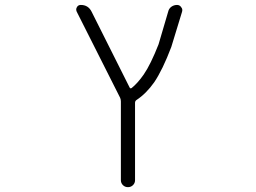

<svg xmlns="http://www.w3.org/2000/svg" viewBox="-20 -565 1040 781"><path d="M506.8 -210Q509.8 -203.1 515.6 -207Q540 -226.6 564.5 -261.7Q592.8 -302.7 625 -384.8L664.1 -517.6Q667 -530.3 677.2 -537.6Q687.5 -544.9 700.2 -544.9Q710.9 -544.9 716.8 -536.1Q721.7 -530.3 721.7 -524.4Q721.7 -521.5 720.7 -517.6L676.8 -374Q641.6 -281.2 607.4 -230.5Q575.2 -184.6 535.2 -158.2Q529.3 -154.3 529.3 -146.5V168Q529.3 179.7 521 188Q512.7 196.3 500.5 196.3Q488.3 196.3 480 188Q471.7 179.7 471.7 168V-152.3Q471.7 -160.2 468.8 -167L292 -517.6Q290 -522.5 290 -526.4Q290 -531.2 293 -536.1Q297.9 -544.9 308.6 -544.9Q338.9 -544.9 352.5 -517.6Z"/></svg>

Font: Rounded-X Mgen+ 1m light
Style: Regular
Weight: 200
Designer: [Source Han Sans]
Ryoko NISHIZUKA  (kana & ideographs); Paul D. Hunt (Latin, Greek & Cyrillic); Wenlong ZHANG  (bopomofo
Version: Version 1.059.20150602